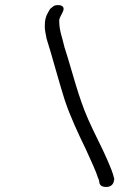

<svg xmlns="http://www.w3.org/2000/svg" viewBox="-20 -700 502 771"><path d="M393 49C415 55 436 47 438 23L439 19C432 -10 425 -25 411 -58C389 -109 359 -164 334 -221C295 -308 269 -418 239 -510C231 -547 218 -577 218 -612C217 -620 219 -627 223 -634L231 -650C244 -673 227 -684 200 -678C196 -677 181 -664 181 -664L173 -650C163 -633 160 -617 160 -599C159 -583 163 -565 167 -545L184 -489C201 -431 219 -365 239 -301C262 -231 296 -160 325 -100C344 -56 363 -20 374 16H375C378 25 379 31 379 33C380 37 381 45 393 49Z"/></svg>

Font: Stray Cat
Style: BdObl
Weight: 700
Version: Version 1.0